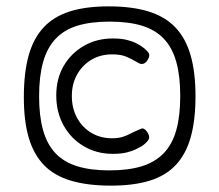

<svg xmlns="http://www.w3.org/2000/svg" viewBox="-20 -707 690 604"><path d="M329 -123Q256 -123 203.5 -138.5Q151 -154 118.5 -187.5Q86 -221 70.5 -273.5Q55 -326 55 -401Q55 -478 70 -532Q85 -586 117 -620.5Q149 -655 199.5 -671Q250 -687 322 -687Q395 -687 447 -671Q499 -655 531.5 -621Q564 -587 579.5 -533.5Q595 -480 595 -404Q595 -329 580 -275.5Q565 -222 533 -188Q501 -154 450.5 -138.5Q400 -123 329 -123ZM335 -223Q284 -223 243.5 -247Q203 -271 180 -312.5Q157 -354 157 -407Q157 -459 180 -499Q203 -539 243.5 -562.5Q284 -586 335 -586Q361 -586 379 -581.5Q397 -577 408.5 -571Q420 -565 424 -562Q439 -552 446.5 -542Q454 -532 443 -516Q436 -507 429 -506Q422 -505 415.5 -509Q409 -513 401 -517Q397 -520 379 -528Q361 -536 333 -536Q296 -536 267.5 -519Q239 -502 222.5 -472.5Q206 -443 206 -405Q206 -366 222.5 -336Q239 -306 267.5 -289Q296 -272 333 -272Q352 -272 366 -276.5Q380 -281 389 -286Q398 -291 401 -292Q415 -298 424 -302Q433 -306 443 -292Q454 -276 445.5 -265Q437 -254 424 -246Q420 -244 408.5 -238Q397 -232 379 -227.5Q361 -223 335 -223ZM324 -171Q384 -171 426 -184Q468 -197 495 -225Q522 -253 534.5 -297.5Q547 -342 547 -405Q547 -468 534.5 -512.5Q522 -557 495.5 -585Q469 -613 427 -626Q385 -639 325 -639Q265 -639 223 -626Q181 -613 154.5 -584.5Q128 -556 115.5 -511.5Q103 -467 103 -404Q103 -342 115.5 -297.5Q128 -253 154.5 -225Q181 -197 223 -184Q265 -171 324 -171Z"/></svg>

Font: Fredoka Light Light
Style: Regular
Weight: 300
Version: Version 2.001